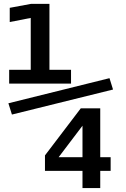

<svg xmlns="http://www.w3.org/2000/svg" viewBox="-20 -830 642 982"><path d="M26.9 -473.1H137.2V-738.3L29.8 -717.3V-790L138.2 -810.1H232.9V-473.1H343.3V-402.3H26.9ZM22.9 -301.8 540 -430.2 558.1 -372.1 41 -244.1ZM401.9 43.9H210V-35.2L393.1 -275.9H492.7V-25.9H545.9V43.9H492.7V131.8H401.9ZM401.9 -25.9V-187L279.8 -25.9Z"/></svg>

Font: Hack
Style: Bold
Weight: 700
Monospace: yes
Designer: Christopher Simpkins
Foundry: Christopher Simpkins
Version: Version 2.017